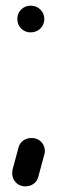

<svg xmlns="http://www.w3.org/2000/svg" viewBox="-20 -585 220 676"><path d="M122 -484.5Q108 -471 88 -471Q68 -471 54.5 -484.5Q41 -498 41 -518Q41 -538 54.5 -551.5Q68 -565 88 -565Q108 -565 122 -551.5Q136 -538 136 -518Q136 -498 122 -484.5ZM45 -65Q49 -81 61.5 -90Q74 -99 90 -99H96Q99 -99 103 -98Q119 -94 128.5 -81.5Q138 -69 138 -52Q138 -49 137.5 -46.5Q137 -44 136 -41L115 37Q111 53 98.5 62Q86 71 70 71H64Q61 71 58 70Q42 66 32.5 53.5Q23 41 23 25Q23 21 23.5 18.5Q24 16 24 13Z"/></svg>

Font: VDS
Style: Regular
Weight: 400
Designer: artmaker
Foundry: artmaker
Version: Version 1.000 2009 initial release